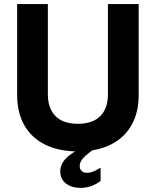

<svg xmlns="http://www.w3.org/2000/svg" viewBox="-20 -723 755 930"><path d="M63 -262.8V-703.4H211.8V-265.7Q211.8 -198 248.8 -160.7Q285.8 -123.4 357.3 -123.4V10.4Q266.1 10.4 200 -21.8Q133.9 -53.9 98.4 -115.4Q63 -177 63 -262.8ZM502.8 -265.7V-703.4H651.7V-262.8Q651.7 -177 616.2 -115.4Q580.8 -53.9 514.6 -21.8Q448.5 10.4 357.3 10.4V-123.4Q428.8 -123.4 465.8 -160.7Q502.8 -198 502.8 -265.7ZM271.9 106.8Q271.9 83.2 283.8 64.2Q295.7 45.1 314.2 30.7Q332.7 16.2 360.4 0H434.8Q401.2 23.1 383.6 42Q366.1 60.9 366.1 81.4Q366.1 96.7 375.6 105.3Q385.2 114 400.4 114Q416.2 114 433.3 106.9Q450.4 99.8 467.3 89.3V153.2Q447.4 169 423 178Q398.6 187 370.5 187Q326.5 187 299.2 165.6Q271.9 144.2 271.9 106.8Z"/></svg>

Font: Wand UI Pro
Style: Regular
Weight: 400
Designer: Andreas Faust
Version: Version 1.003;FEAKit 1.0